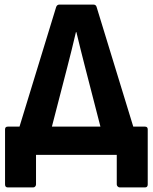

<svg xmlns="http://www.w3.org/2000/svg" viewBox="-20 -675 667 837"><path d="M184 -37 39 -38 225 -645Q229 -655 239 -655H387Q398 -655 401 -645L587 -38L440 -37L351 -382Q341 -421 331.5 -459Q322 -497 313 -535H311Q302 -497 292.5 -458Q283 -419 273 -381ZM14 142Q2 142 2 129V-111Q2 -123 14 -123H612Q624 -123 624 -111V129Q624 142 612 142H502Q497 142 493 138Q489 134 489 129V0H137V129Q137 134 133.5 138Q130 142 125 142Z"/></svg>

Font: Sofia Sans Semi Condensed ExtraBold
Style: Regular
Weight: 800
Designer: Botio Nikoltchev, Ani Petrova
Foundry: lettersoup
Version: Version 4.100